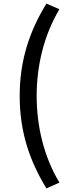

<svg xmlns="http://www.w3.org/2000/svg" viewBox="-20 -844 395 1063"><path d="M237 199 309 167C223 24 183 -145 183 -313C183 -480 223 -649 309 -793L237 -824C144 -673 89 -510 89 -313C89 -114 144 47 237 199Z"/></svg>

Font: Noto Sans Japanese Medium
Style: Regular
Weight: 500
Designer: Ryoko NISHIZUKA (kana & ideographs); Paul D. Hunt (Latin, Greek & Cyrillic); Wenlong ZHANG (bopomofo); Sandoll Communica
Foundry: Adobe Systems Incorporated
Version: Version 1.000;PS 1;hotconv 1.0.78;makeotf.lib2.5.61930